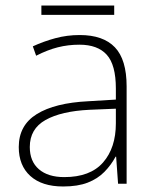

<svg xmlns="http://www.w3.org/2000/svg" viewBox="-20 -666 561 696"><path d="M209 10Q132 10 90 -28Q48 -66 48 -133Q48 -212 113.5 -252.5Q179 -293 300 -299L400 -305V-345Q400 -431 367 -467.5Q334 -504 268 -504Q227 -504 189.5 -494.5Q152 -485 111 -464L99 -498Q138 -516 180.5 -527.5Q223 -539 269 -539Q354 -539 396.5 -494.5Q439 -450 439 -353V0H408L401 -98H399Q383 -68 358.5 -43Q334 -18 298 -4Q262 10 209 10ZM213 -24Q307 -24 353.5 -77Q400 -130 400 -219V-272L304 -268Q202 -263 145 -231Q88 -199 88 -133Q88 -81 121 -52.5Q154 -24 213 -24ZM394 -646V-612H130V-646Z"/></svg>

Font: Noto Sans Symbols ExtraLight
Style: Regular
Weight: 250
Version: Version 2.002